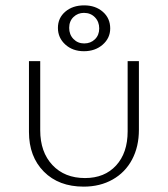

<svg xmlns="http://www.w3.org/2000/svg" viewBox="-20 -690 626 716"><path d="M196 -586Q196 -623 223.5 -646.5Q251 -670 294 -670Q336 -670 363.5 -646Q391 -622 391 -584Q391 -548 363 -523.5Q335 -499 293 -499Q251 -499 223.5 -524Q196 -549 196 -586ZM350 -584Q350 -609 334 -625.5Q318 -642 293 -642Q270 -642 254 -626.5Q238 -611 238 -586Q238 -561 254 -544.5Q270 -528 294 -528Q318 -528 334 -543.5Q350 -559 350 -584ZM88 -198V-462H130V-204Q130 -123 175.5 -74.5Q221 -26 297 -26Q370 -26 413 -73Q456 -120 456 -200V-462H498V-206Q498 -143 472.5 -95Q447 -47 400 -20.5Q353 6 292 6Q199 6 143.5 -50Q88 -106 88 -198Z"/></svg>

Font: Ysabeau SC Light
Style: Regular
Weight: 300
Designer: Christian Thalmann (Catharsis Fonts)
Version: Version 0.003